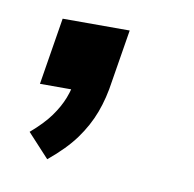

<svg xmlns="http://www.w3.org/2000/svg" viewBox="-41 -153 316 313"><g transform="rotate(10 116.5 4.0)"><path d="M55 119 19 80Q40 62 51.5 46Q63 30 69 14.5Q75 -1 78 -20L101 0H22L40 -111H151L137 -25Q133 4 124 28Q115 52 99 74Q83 96 55 119Z"/></g></svg>

Font: Nunito Sans 12pt Medium
Style: Italic
Weight: 500
Italic angle: -9°
Designer: Vernon Adams
Foundry: Vernon Adams
Version: Version 3.101;gftools[0.9.27]